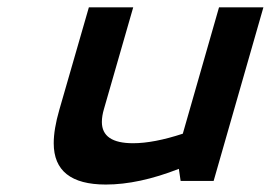

<svg xmlns="http://www.w3.org/2000/svg" viewBox="-20 -490 733 520"><path d="M573.2 -470.2H693.4L558.6 0H469.2L464.4 -32.7Q356 9.8 266.6 9.8Q125.5 9.8 125.5 -102.1Q125.5 -140.1 140.6 -192.4L220.7 -470.2H340.8L261.7 -195.3Q255.9 -175.8 255.9 -159.7Q255.9 -102.1 340.3 -102.1Q396.5 -102.1 475.1 -127.9Z"/></svg>

Font: Cantarell
Style: Bold Italic
Weight: 700
Italic angle: -16°
Designer: Dave Crossland
Version: Version 1.004